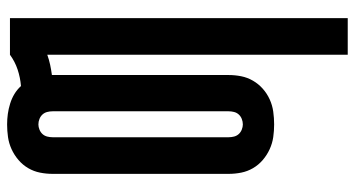

<svg xmlns="http://www.w3.org/2000/svg" viewBox="-249 -534 998 540"><g transform="rotate(-90 250.0 -264.0)"><path d="M366 215V-630Q352 -625 338 -622Q324 -619 309 -617Q309 -617 309 -616.5Q309 -616 309 -615V-120Q309 -102 305.5 -84.5Q302 -67 293 -51.5Q284 -36 270.5 -24Q257 -12 240.5 -4.5Q224 3 206 5.5Q188 8 170 8Q152 8 134.5 5.5Q117 3 100.5 -4.5Q84 -12 70 -24Q56 -36 47 -51.5Q38 -67 34.5 -84.5Q31 -102 31 -120V-615Q31 -633 34.5 -650.5Q38 -668 47 -683.5Q56 -699 70 -711Q84 -723 100.5 -730.5Q117 -738 134.5 -740.5Q152 -743 170 -743Q185 -743 199.5 -741Q214 -739 228.5 -734.5Q243 -730 255.5 -722.5Q268 -715 278 -704Q302 -706 324.5 -713.5Q347 -721 366 -735H469V215ZM170 -80Q178 -80 185.5 -83Q193 -86 198 -91.5Q203 -97 205 -104.5Q207 -112 207 -120V-615Q207 -623 205 -630.5Q203 -638 198 -643.5Q193 -649 185.5 -652Q178 -655 170 -655Q163 -655 155.5 -652Q148 -649 143 -643.5Q138 -638 136 -630.5Q134 -623 134 -615V-120Q134 -112 136 -104.5Q138 -97 143 -91.5Q148 -86 155.5 -83Q163 -80 170 -80Z"/></g></svg>

Font: Iosevka SS04
Style: Bold
Weight: 700
Monospace: yes
Designer: Belleve Invis
Foundry: Belleve Invis
Version: Version 19.0.0; ttfautohint (v1.8.4)